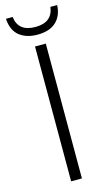

<svg xmlns="http://www.w3.org/2000/svg" viewBox="-133 -917 541 963"><g transform="rotate(-15 138.0 -436.0)"><path d="M110 -700H166V0H110ZM5 -872H40Q49 -794 138 -794Q226 -794 236 -872H271Q269 -818 235.5 -786Q202 -754 138 -754Q81 -754 45 -782.5Q9 -811 5 -872Z"/></g></svg>

Font: Sarabun ExtraLight
Style: Regular
Weight: 275
Designer: Suppakit Chalermlarp | Katatrad Co.,Ltd.
Foundry: Cadson Demak Co.,Ltd.
Version: Version 1.000; ttfautohint (v1.6)